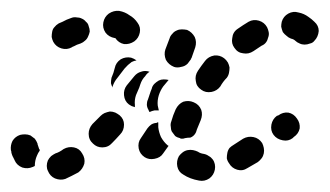

<svg xmlns="http://www.w3.org/2000/svg" viewBox="-45 -309 606 353"><path d="M350 3Q351 -2 350 -7Q349 -12 346 -16Q343 -20 339 -22Q335 -25 330 -26Q323 -27 319 -30Q315 -32 310 -33Q305 -34 300 -33Q295 -32 291 -29Q287 -26 284 -22Q279 -13 281 -3Q283 7 292 12Q304 20 321 23Q331 25 340 19Q348 13 350 3ZM106 -27Q101 -36 91 -38Q81 -40 72 -35Q64 -29 57 -27Q53 -25 49 -22Q45 -18 43 -14Q41 -9 41 -4Q41 1 43 5Q47 15 56 19Q66 23 75 20Q86 15 99 8Q107 2 110 -8Q112 -18 106 -27ZM440 -27Q441 -32 440 -37Q439 -42 437 -46Q431 -55 421 -57Q411 -59 402 -54Q393 -48 385 -43Q380 -40 377 -37Q374 -33 373 -28Q372 -23 372 -18Q373 -13 376 -9Q381 0 391 3Q401 6 410 0Q419 -5 429 -11Q433 -14 436 -18Q439 -22 440 -27ZM-18 -14Q-18 -15 -19 -16Q-19 -17 -20 -18Q-20 -19 -21 -20Q-23 -24 -24 -28Q-24 -31 -25 -33Q-26 -42 -22 -50Q-17 -58 -8 -61Q-4 -62 1 -62Q6 -62 11 -60Q15 -57 19 -54Q22 -50 24 -45Q24 -45 24 -44Q26 -38 27 -35Q28 -34 28 -34Q28 -33 28 -32Q25 -28 23 -23Q19 -14 19 -4Q19 -4 19 -4Q18 -3 17 -3Q16 -2 15 -2Q6 2 -4 -1Q-14 -5 -18 -14ZM263 -42Q264 -41 265 -41Q260 -34 255 -27Q250 -19 239 -17Q229 -15 221 -20Q212 -26 210 -36Q208 -47 214 -55Q220 -64 226 -73Q229 -77 233 -80Q238 -83 243 -83Q244 -84 244 -84Q245 -84 246 -84Q246 -80 246 -75Q247 -66 251 -57Q256 -48 263 -42ZM175 -97Q171 -100 167 -102Q162 -104 157 -104Q152 -103 147 -101Q143 -99 140 -96Q132 -88 125 -81Q118 -73 118 -63Q118 -52 126 -45Q133 -38 143 -38Q154 -38 161 -46Q168 -53 176 -62Q183 -69 183 -80Q183 -90 175 -97ZM501 -91Q495 -100 485 -102Q475 -103 467 -97L464 -96Q456 -90 454 -80Q452 -69 458 -61Q464 -53 475 -51Q485 -49 493 -55L495 -57Q504 -63 506 -73Q507 -83 501 -91ZM271 -67Q269 -71 269 -76Q268 -81 270 -86Q273 -97 278 -108Q283 -118 292 -122Q302 -125 311 -121Q321 -117 325 -107Q328 -98 324 -88Q320 -79 317 -71Q316 -66 313 -62Q310 -58 305 -56Q300 -56 295 -55Q293 -54 290 -54Q289 -54 288 -54Q287 -54 286 -55Q281 -56 277 -59Q274 -63 271 -67ZM229 -105Q228 -106 228 -107Q225 -112 225 -117Q225 -122 227 -126L232 -141L234 -146Q235 -151 239 -155Q242 -158 247 -161Q251 -163 256 -163Q261 -163 265 -162Q260 -156 255 -150Q250 -143 247 -134Q244 -124 245 -115Q246 -110 247 -106Q243 -106 239 -106Q234 -105 230 -103Q229 -104 229 -105ZM230 -177Q222 -180 214 -177Q207 -175 202 -169L188 -152Q182 -144 183 -134Q184 -123 192 -117Q195 -115 197 -114Q200 -113 203 -112Q203 -114 203 -116Q202 -125 205 -134L211 -148L213 -154Q216 -163 222 -169Q225 -174 230 -177ZM325 -144Q333 -138 344 -140Q354 -142 360 -150Q365 -159 372 -166Q375 -170 376 -175Q377 -180 377 -185Q376 -190 374 -194Q371 -199 367 -202Q359 -208 349 -207Q338 -205 332 -197Q325 -188 319 -179Q313 -170 315 -160Q316 -150 325 -144ZM177 -200Q186 -205 196 -203Q198 -202 201 -201Q203 -200 206 -198Q201 -197 197 -195Q190 -190 184 -183L171 -166Q165 -159 162 -150Q162 -149 162 -148Q160 -152 159 -156Q159 -161 160 -166Q164 -175 166 -184Q168 -194 177 -200ZM259 -218 267 -239Q268 -243 272 -247Q275 -251 280 -253Q284 -255 289 -255Q294 -255 299 -254Q308 -250 313 -241Q317 -232 314 -222L307 -202Q306 -201 306 -201Q306 -200 306 -200Q303 -196 300 -192Q295 -187 288 -186Q281 -184 275 -186Q265 -190 260 -199Q256 -209 259 -218ZM386 -221Q392 -212 402 -211Q412 -209 421 -215Q429 -220 436 -225Q441 -227 444 -231Q447 -235 448 -240Q450 -245 449 -250Q448 -255 446 -259Q441 -268 431 -271Q421 -274 412 -269Q402 -263 392 -256Q383 -250 382 -239Q380 -229 386 -221ZM111 -234Q115 -237 117 -242Q119 -246 120 -251Q120 -256 118 -261Q117 -266 113 -269Q110 -273 105 -275Q101 -277 96 -277Q91 -278 86 -276Q77 -273 70 -269Q65 -267 63 -266Q58 -263 55 -259Q52 -256 51 -251Q50 -246 50 -241Q51 -236 53 -232Q58 -223 68 -220Q78 -217 87 -222Q88 -223 91 -224Q96 -227 103 -229Q108 -231 111 -234ZM485 -284Q476 -279 473 -269Q472 -264 472 -260Q473 -255 475 -250Q478 -246 482 -243Q485 -240 490 -238Q495 -237 498 -234Q501 -231 506 -229Q510 -227 515 -227Q520 -227 525 -229Q530 -230 533 -234Q540 -241 541 -252Q541 -262 533 -269Q528 -274 522 -278Q514 -284 504 -286Q494 -289 485 -284ZM183 -228Q193 -227 202 -233Q210 -239 212 -249Q214 -259 208 -267Q202 -276 193 -281Q185 -287 174 -289Q164 -290 155 -284Q147 -278 145 -268Q143 -258 149 -249Q155 -241 166 -239Q166 -239 167 -239Q167 -239 167 -239Q173 -230 183 -228Z"/></svg>

Font: FRB American Cursive Guidelines Dashed Black
Style: Bold Italic
Weight: 900
Italic angle: -25°
Version: Version 2.0;Modular Font Editor K font №1